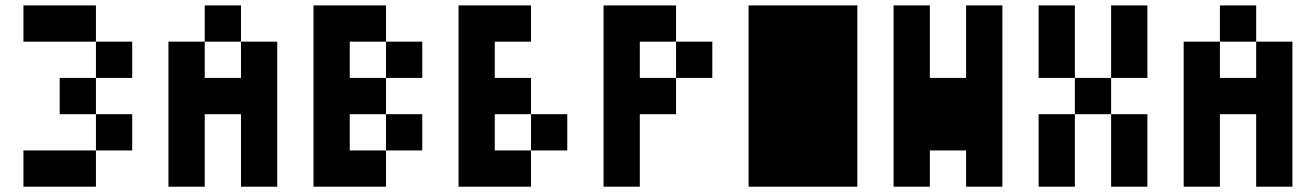

<svg xmlns="http://www.w3.org/2000/svg" viewBox="-20 -704 4962 724"><path d="M68.4 -546.9V-683.6H341.8V-546.9ZM68.4 0V-136.7H341.8V0ZM478.5 -136.7H341.8V-273.4H478.5ZM341.8 -273.4H205.1V-410.2H341.8ZM478.5 -410.2H341.8V-546.9H478.5Z M888.7 -546.9H752V-683.6H888.7ZM615.2 -546.9H752V-410.2H888.7V-546.9H1025.4V0H888.7V-273.4H752V0H615.2Z M1572.3 -410.2H1435.5V-546.9H1572.3ZM1435.5 -683.6V-546.9H1298.8V-410.2H1435.5V-273.4H1298.8V-136.7H1435.5V0H1162.1V-683.6ZM1572.3 -136.7H1435.5V-273.4H1572.3Z M2119.1 -136.7H1982.4V-273.4H2119.1ZM1982.4 -683.6V-546.9H1845.7V-410.2H1982.4V-273.4H1845.7V-136.7H1982.4V0H1709V-683.6Z M2666 -410.2H2529.3V-546.9H2666ZM2529.3 -683.6V-546.9H2392.6V-410.2H2529.3V-273.4H2392.6V0H2255.9V-683.6Z M2802.7 -683.6H3212.9V0H2802.7Z M3349.6 -683.6H3486.3V-410.2H3623V-683.6H3759.8V0H3623V-136.7H3486.3V0H3349.6Z M3896.5 -683.6H4033.2V-410.2H3896.5ZM4169.9 -273.4H4306.6V0H4169.9ZM3896.5 -273.4H4033.2V0H3896.5ZM4169.9 -273.4H4033.2V-410.2H4169.9ZM4169.9 -683.6H4306.6V-410.2H4169.9Z M4716.8 -546.9H4580.1V-683.6H4716.8ZM4443.4 -546.9H4580.1V-410.2H4716.8V-546.9H4853.5V0H4716.8V-273.4H4580.1V0H4443.4Z"/></svg>

Font: DatCub
Style: Bold
Weight: 700
Designer: GGBot
Version: 1.00